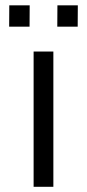

<svg xmlns="http://www.w3.org/2000/svg" viewBox="-20 -714 332 734"><path d="M184 -517V0H108.5V-517ZM199 -612 199.5 -693.5H277.5L277 -612ZM15 -612 15.5 -693.5H93.5L93 -612Z"/></svg>

Font: Public Sans Light
Style: Regular
Weight: 300
Designer: The Public Sans Project Authors: Dan O. Williams and USWDS (Libre Franklin designed by Pablo Impallari and Rodrigo Fuenz
Version: Version 1.007